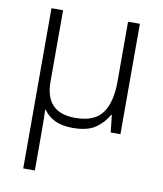

<svg xmlns="http://www.w3.org/2000/svg" viewBox="-86 -602 773 911"><g transform="rotate(10 301.0 -146.0)"><path d="M514 -532V0H467L458 -83H455Q432 -42 393.5 -16Q355 10 285 10Q232 10 197.5 -7.5Q163 -25 145 -53H142Q143 -34 143.5 -7.5Q144 19 144 51V240H88V-532H144V-188Q144 -39 288 -39Q382 -39 419.5 -92Q457 -145 457 -242V-532Z"/></g></svg>

Font: Noto Sans Light
Style: Regular
Weight: 300
Designer: Monotype Design Team
Foundry: Monotype Imaging Inc.
Version: Version 2.007